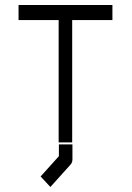

<svg xmlns="http://www.w3.org/2000/svg" viewBox="-20 -617 526 766"><path d="M215 -41H269V18Q269 31 262 39L181 129L142 87L215 6ZM54 -597H428.5V-537H268V-49H214V-537H54Z"/></svg>

Font: 3270 Nerd Font Mono SemCond
Style: Regular
Weight: 400
Monospace: yes
Version: Version 3.0.1;Nerd Fonts 3.1.1